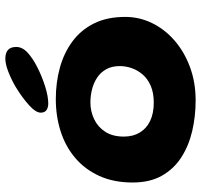

<svg xmlns="http://www.w3.org/2000/svg" viewBox="-37 -707 772 738"><g transform="rotate(-90 349.0 -338.0)"><path d="M332 28Q271 28 214.2 14.8Q157.5 1.5 113 -27.2Q68.5 -56 42.5 -102Q16.5 -148 16.5 -214Q16.5 -286.5 41.5 -341.8Q66.5 -397 110.5 -434.5Q154.5 -472 212.8 -490.8Q271 -509.5 337.5 -509.5Q400.5 -509.5 457.2 -494Q514 -478.5 558.2 -446Q602.5 -413.5 627.8 -363Q653 -312.5 653 -242.5Q653 -188 629 -139Q605 -90 561.5 -52.5Q518 -15 459.5 6.5Q401 28 332 28ZM323.5 -133Q361 -133 387.8 -144.5Q414.5 -156 431.2 -175.2Q448 -194.5 456 -217.5Q464 -240.5 464 -263.5Q464 -294 452 -315.5Q440 -337 419.8 -350.5Q399.5 -364 374.8 -370.2Q350 -376.5 324.5 -376.5Q290 -376.5 260 -362.2Q230 -348 211.5 -319.5Q193 -291 193 -248Q193 -212.5 208.5 -186.8Q224 -161 253 -147Q282 -133 323.5 -133ZM320 -538.5Q305 -538.5 295 -545.2Q285 -552 285 -567.5Q285 -586.5 313.8 -612.5Q342.5 -638.5 383.5 -663.5Q412.5 -680.5 442.2 -692Q472 -703.5 492.5 -703.5Q514 -703.5 525.8 -693.5Q537.5 -683.5 537.5 -661.5Q537.5 -638 515.5 -617.8Q493.5 -597.5 457.5 -579.5Q422.5 -562 384.8 -550.2Q347 -538.5 320 -538.5Z"/></g></svg>

Font: Gluten SemiBold
Style: Regular
Weight: 600
Designer: Tyler Finck
Foundry: Etcetera Type Company
Version: Version 1.300